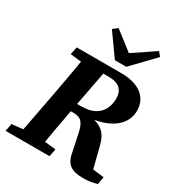

<svg xmlns="http://www.w3.org/2000/svg" viewBox="-210 -1023 1085 1170"><g transform="rotate(30 332.5 -438.0)"><path d="M-2 0H307.4L318.3 -53.7L180.5 -68.7H150.3L8.8 -53.7L-2 0ZM75.7 0H229.4C246.1 -103 264.8 -207 284.6 -310.7L350.4 -657H196C179.3 -554 161.3 -450 141.6 -347L75.7 0ZM108.3 -603.3 245.2 -588.3H261.8L274.9 -657H119.2L108.3 -603.3ZM550.1 13.6C586.4 13.6 603.8 10.8 647.5 0L656.9 -53.7L494.5 -72.8L589.7 -18.6L553 -162.9C527.5 -270.5 515.6 -323.1 364.8 -341.5L366.1 -321.1C561.4 -330.9 631.2 -420.6 631.2 -504.5C631.2 -596.7 563.9 -657 432.2 -657H275.9L264.8 -599.5H382.4C447.4 -599.5 484.2 -567.4 484.2 -508.7C484.2 -431.5 443 -362.2 331.7 -360.1L221.3 -357.9L210.4 -302.1H300.9C358.3 -302.1 377.3 -274.8 391.3 -206.3L415.9 -90C429.3 -11.9 468.5 13.6 550.1 13.6ZM281.8 -886.5 249 -861.4 360 -705.5H440L588.6 -860L565.3 -888.6L368.3 -756.6H449.6L281.8 -886.5Z"/></g></svg>

Font: Source Serif Variable
Style: Italic
Weight: 389
Italic angle: -12°
Designer: Frank Grießhammer
Foundry: Adobe Systems Incorporated
Version: Version 3.001;hotconv 1.0.111;makeotfexe 2.5.65597